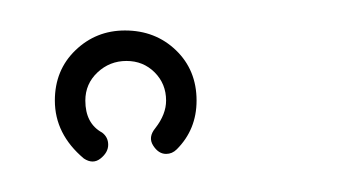

<svg xmlns="http://www.w3.org/2000/svg" viewBox="-20 -104 230 126"><path d="M35 0Q16 -16 16 -38Q16 -58 29.5 -71Q43 -84 62 -84Q82 -84 95.5 -71Q109 -58 109 -38Q109 -19 96 -6Q93 -3 89 -3Q84 -3 80.5 -8.5Q77 -14 82 -20Q89 -29 89 -38Q89 -49 81.5 -56.5Q74 -64 63 -64Q52 -64 44 -56.5Q36 -49 36 -38Q36 -23 47 -17Q51 -14 51 -9Q51 -4 46 0Q41 4 35 0Z"/></svg>

Font: Neonderthaw
Style: Regular
Weight: 400
Designer: Robert E. Leuschke
Foundry: Robert E. Leuschke
Version: Version 1.010; ttfautohint (v1.8.3)